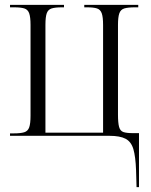

<svg xmlns="http://www.w3.org/2000/svg" viewBox="-20 -556 617 786"><path d="M537 141Q535 85 526 54.5Q517 24 494 12Q471 0 428 0H21V-10H37Q64 -10 79 -14.5Q94 -19 99.5 -34.5Q105 -50 105 -82V-454Q105 -486 99.5 -501.5Q94 -517 79.5 -521.5Q65 -526 38 -526H21V-536H242V-526H234Q206 -526 191.5 -521.5Q177 -517 171.5 -502Q166 -487 166 -454V-13H402V-454Q402 -486 396.5 -501.5Q391 -517 377 -521.5Q363 -526 336 -526H325V-536H546V-526H532Q504 -526 489 -521.5Q474 -517 468.5 -501.5Q463 -486 463 -454V-87Q463 -53 467.5 -36.5Q472 -20 485 -15.5Q498 -11 523 -11H549V210H539Z"/></svg>

Font: Noto Serif Display Condensed Light
Style: Regular
Weight: 300
Width: 3
Designer: Monotype Design Team
Foundry: Monotype Imaging Inc.
Version: Version 2.009